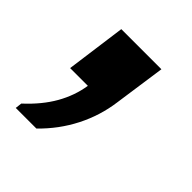

<svg xmlns="http://www.w3.org/2000/svg" viewBox="-102 -231 467 467"><g transform="rotate(45 131.5 2.5)"><path d="M14 161 16 144Q53 110 73.5 74Q94 38 100 -1H39L60 -156H198L179 -23Q172 29 148 76Q124 123 85 161Z"/></g></svg>

Font: Chivo Medium SemiBold
Style: Italic
Weight: 600
Italic angle: -8.05°
Version: Version 2.002